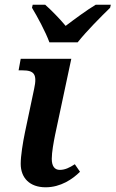

<svg xmlns="http://www.w3.org/2000/svg" viewBox="-20 -786 491 816"><path d="M190 -606H310C348 -654 409 -715 448 -753L451 -766H387C350 -744 296 -704 259 -676C236 -704 198 -743 172 -766H119L116 -753C139 -715 174 -650 190 -606ZM174 10C238 10 289 -25 320 -56L298 -88C275 -73 256 -64 234 -64C212 -64 200 -80 200 -111C200 -139 208 -182 214 -212L283 -536H68L59 -487H75C125 -487 139 -471 125 -408L86 -223C77 -180 68 -123 68 -90C68 -30 106 10 174 10Z"/></svg>

Font: Noto Serif SemiBold
Style: Italic
Weight: 600
Italic angle: -12°
Designer: Monotype Design Team
Foundry: Monotype Imaging Inc.
Version: Version 2.014